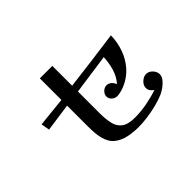

<svg xmlns="http://www.w3.org/2000/svg" viewBox="-120 -971 1240 1240"><g transform="rotate(-45 500.0 -351.0)"><path d="M891 -160Q891 -139 875.5 -119.5Q860 -100 839 -85.5Q818 -71 801 -63Q769 -49 724.5 -37.5Q680 -26 635 -20Q590 -14 554 -14Q507 -14 462 -23Q417 -32 383 -58Q349 -84 335 -136Q328 -163 326 -192Q324 -221 324 -249V-439L132 -412L122 -470L324 -491V-688H438V-507Q540 -519 642 -532.5Q744 -546 845 -560Q844 -499 824 -442Q804 -385 765.5 -340.5Q727 -296 670 -271Q654 -264 633.5 -258.5Q613 -253 596 -253Q577 -253 561 -267Q545 -281 545 -301Q545 -321 561 -336.5Q577 -352 596 -352Q616 -352 630 -339Q644 -326 650 -309Q683 -347 697 -395.5Q711 -444 713 -493L438 -454V-254Q438 -201 447.5 -160Q457 -119 487.5 -96.5Q518 -74 580 -74Q634 -74 689.5 -84.5Q745 -95 795 -112Q782 -119 773 -131.5Q764 -144 764 -160Q764 -184 785 -203.5Q806 -223 829 -223Q853 -223 872 -203Q891 -183 891 -160Z"/></g></svg>

Font: Kaisei Decol
Style: Bold
Weight: 700
Designer: Font-Kai, 金井和夫
Foundry: KAZUO KANAI
Version: Version 5.003